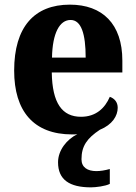

<svg xmlns="http://www.w3.org/2000/svg" viewBox="-20 -569 584 827"><path d="M372 238C392 238 434 233 453 223V159C431 165 412 168 395 168C357 168 331 152 331 117C331 59 356 26 410 -10C464 -32 487 -70 487 -105C487 -129 473 -145 453 -152C432 -103 393 -66 329 -66C248 -66 205 -124 203 -257H507V-308C507 -466 421 -549 281 -549C128 -549 41 -453 41 -265C41 -91 124 10 291 10C299 10 306 10 313 9C268 31 230 78 230 130C230 205 279 238 372 238ZM349 -321H204C206 -427 237 -483 284 -483C330 -483 349 -423 349 -321Z"/></svg>

Font: Noto Serif Armenian SemiCondensed
Style: Bold
Weight: 700
Width: 4
Designer: Monotype Design Team
Foundry: Monotype Imaging Inc.
Version: Version 2.008